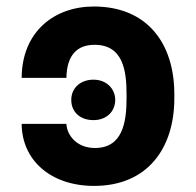

<svg xmlns="http://www.w3.org/2000/svg" viewBox="-20 -573 615 602"><path d="M188.2 -184.7H47.9C48.7 -69.2 140.6 9.9 274.9 9.9C442.1 9.9 526.6 -107.6 526.6 -264.9V-277.7C526.6 -435.7 442.8 -552.6 274.1 -552.6C149.9 -552.6 48.7 -473.4 47.9 -328.8H188.2C189.6 -404.1 225.1 -432.5 276.6 -432.5C365.1 -432.5 376.8 -353 376.8 -277.7V-264.9C376.8 -190.3 364.7 -109 277.7 -109C219.1 -109 189.6 -150.6 188.2 -184.7ZM203.5 -259.6C203.5 -223 229.8 -196.4 273.1 -196.4C313.9 -196.4 340.9 -223 341.3 -259.6C341.3 -294.7 313.9 -323.2 273.1 -323.2C230.8 -323.2 203.1 -295.5 203.5 -259.6Z"/></svg>

Font: Margiela Sans
Style: Bold
Weight: 700
Designer: Stefan Endress, Andreas Faust
Version: Version 1.100;FEAKit 1.0